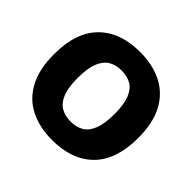

<svg xmlns="http://www.w3.org/2000/svg" viewBox="-166 -869 1071 1071"><g transform="rotate(45 370.0 -333.5)"><path d="M370 14Q271 14 196.5 -23Q122 -60 80.5 -137Q39 -214 39 -333Q39 -505 126.5 -593Q214 -681 370 -681Q469 -681 543.5 -644Q618 -607 660 -530.5Q702 -454 702 -334Q702 -162 614.5 -74Q527 14 370 14ZM370 -132Q415 -132 447 -151Q479 -170 496.5 -214.5Q514 -259 514 -335Q514 -410 496.5 -454Q479 -498 447 -516.5Q415 -535 370 -535Q325 -535 293 -515.5Q261 -496 243.5 -452Q226 -408 226 -332Q226 -257 243.5 -213.5Q261 -170 293 -151Q325 -132 370 -132Z"/></g></svg>

Font: Maven Pro ExtraBold
Style: Regular
Weight: 800
Designer: Joe Prince
Foundry: Joe Prince
Version: Version 2.100